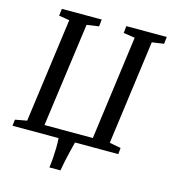

<svg xmlns="http://www.w3.org/2000/svg" viewBox="-131 -849 1011 1135"><g transform="rotate(15 374.0 -281.0)"><path d="M277.5 181.5Q281.5 151.5 283.8 120.8Q286 90 286.5 59.8Q287 29.5 285 0H3L7.5 -38.5L79 -51.5L165.5 -689.5L101 -700L106 -743H350L345.5 -700L271.5 -689.5L184.5 -53H480.5L566 -689.5L496 -700L500.5 -743H748L743 -700L670.5 -689.5L584.5 -51.5L654 -38.5L650.5 0H385.5Q378 29.5 370.5 60Q363 90.5 356.5 121Q350 151.5 345 181.5Z"/></g></svg>

Font: Merriweather 24pt
Style: Italic
Weight: 400
Italic angle: -7.8°
Designer: Eben Sorkin
Foundry: Eben Sorkin
Version: Version 2.101